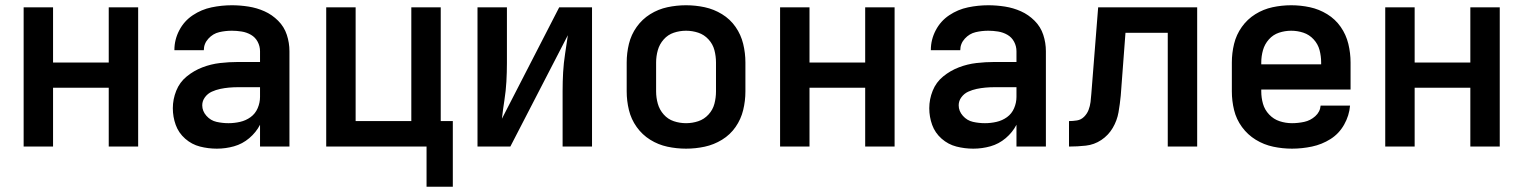

<svg xmlns="http://www.w3.org/2000/svg" viewBox="-20 -558 5800 731"><path d="M70 0H182V-224H394V0H506V-530H394V-320H182V-530H70Z M806 8Q839 8 871 -1Q903 -10 929 -32Q955 -54 970 -83V0H1082V-363Q1082 -395 1072 -425.5Q1062 -456 1039 -479Q1016 -502 987 -515Q958 -528 926 -533Q894 -538 863 -538Q824 -538 785.5 -530Q747 -522 714 -500Q681 -478 662.5 -442.5Q644 -407 644 -368V-367H756Q756 -367 756 -367Q756 -367 756 -367Q756 -392 773.5 -411Q791 -430 814.5 -435.5Q838 -441 863 -441Q881 -441 900 -438Q919 -435 935.5 -425.5Q952 -416 961 -399Q970 -382 970 -363V-322H886Q852 -322 817.5 -318Q783 -314 750.5 -301.5Q718 -289 691 -267Q664 -245 651 -212.5Q638 -180 638 -146Q638 -113 649 -82.5Q660 -52 685 -30Q710 -8 741.5 0Q773 8 805 8ZM850 -89Q827 -89 804.5 -94Q782 -99 766 -117Q750 -135 750 -157Q750 -174 760.5 -188Q771 -202 786.5 -209Q802 -216 818.5 -219.5Q835 -223 852 -224.5Q869 -226 886 -226H970V-189Q970 -167 961 -146Q952 -125 934 -112Q916 -99 894 -94Q872 -89 850 -89Z M1704 153V-97H1658V-530H1546V-97H1334V-530H1222V0H1604V153Z M1798 0H1923L2142 -424Q2137 -389 2131.5 -353.5Q2126 -318 2124 -283Q2122 -248 2122 -212V0H2234V-530H2109L1891 -106Q1895 -142 1900.5 -177Q1906 -212 1908 -247.5Q1910 -283 1910 -318V-530H1798Z M2592 8Q2628 8 2663 0.5Q2698 -7 2729 -26Q2760 -45 2780.5 -74.5Q2801 -104 2809.5 -139Q2818 -174 2818 -210V-320Q2818 -356 2809.5 -391Q2801 -426 2780.5 -455.5Q2760 -485 2729 -504Q2698 -523 2663 -530.5Q2628 -538 2592 -538Q2556 -538 2521 -530.5Q2486 -523 2455.5 -504Q2425 -485 2404 -455.5Q2383 -426 2374.5 -391Q2366 -356 2366 -320V-210Q2366 -174 2374.5 -139Q2383 -104 2404 -74.5Q2425 -45 2455.5 -26Q2486 -7 2521 0.5Q2556 8 2592 8ZM2592 -89Q2568 -89 2545.5 -96.5Q2523 -104 2507 -122Q2491 -140 2484.5 -163Q2478 -186 2478 -210V-320Q2478 -344 2484.5 -367Q2491 -390 2507 -408Q2523 -426 2545.5 -433.5Q2568 -441 2592 -441Q2616 -441 2638.5 -433.5Q2661 -426 2677.5 -408Q2694 -390 2700 -367Q2706 -344 2706 -320V-210Q2706 -186 2700 -163Q2694 -140 2677.5 -122Q2661 -104 2638.5 -96.5Q2616 -89 2592 -89Z M2950 0H3062V-224H3274V0H3386V-530H3274V-320H3062V-530H2950Z M3686 8Q3719 8 3751 -1Q3783 -10 3809 -32Q3835 -54 3850 -83V0H3962V-363Q3962 -395 3952 -425.5Q3942 -456 3919 -479Q3896 -502 3867 -515Q3838 -528 3806 -533Q3774 -538 3743 -538Q3704 -538 3665.5 -530Q3627 -522 3594 -500Q3561 -478 3542.5 -442.5Q3524 -407 3524 -368V-367H3636Q3636 -367 3636 -367Q3636 -367 3636 -367Q3636 -392 3653.5 -411Q3671 -430 3694.5 -435.5Q3718 -441 3743 -441Q3761 -441 3780 -438Q3799 -435 3815.5 -425.5Q3832 -416 3841 -399Q3850 -382 3850 -363V-322H3766Q3732 -322 3697.5 -318Q3663 -314 3630.5 -301.5Q3598 -289 3571 -267Q3544 -245 3531 -212.5Q3518 -180 3518 -146Q3518 -113 3529 -82.5Q3540 -52 3565 -30Q3590 -8 3621.5 0Q3653 8 3685 8ZM3730 -89Q3707 -89 3684.5 -94Q3662 -99 3646 -117Q3630 -135 3630 -157Q3630 -174 3640.5 -188Q3651 -202 3666.5 -209Q3682 -216 3698.5 -219.5Q3715 -223 3732 -224.5Q3749 -226 3766 -226H3850V-189Q3850 -167 3841 -146Q3832 -125 3814 -112Q3796 -99 3774 -94Q3752 -89 3730 -89Z M4050 0Q4082 0 4114 -3.5Q4146 -7 4173 -25Q4200 -43 4216.5 -71Q4233 -99 4238.5 -130.5Q4244 -162 4247 -194L4265 -433H4426V0H4538V-530H4161L4135 -201Q4134 -185 4132 -169.5Q4130 -154 4124.5 -139.5Q4119 -125 4107.5 -113.5Q4096 -102 4080.5 -99.5Q4065 -97 4050 -97Z M4899 8Q4937 8 4975 0Q5013 -8 5045.5 -28.5Q5078 -49 5097.5 -83.5Q5117 -118 5120 -156H5008Q5006 -132 4987.5 -115.5Q4969 -99 4945.5 -94Q4922 -89 4899 -89Q4875 -89 4852 -96.5Q4829 -104 4812 -122Q4795 -140 4788.5 -163Q4782 -186 4782 -210V-217H5122V-320Q5122 -356 5113.5 -391Q5105 -426 5084.5 -455.5Q5064 -485 5033 -504Q5002 -523 4967 -530.5Q4932 -538 4896 -538Q4860 -538 4825 -530.5Q4790 -523 4759.5 -504Q4729 -485 4708 -455.5Q4687 -426 4678.5 -391Q4670 -356 4670 -320V-210Q4670 -174 4678.5 -139Q4687 -104 4708.5 -74.5Q4730 -45 4761 -26Q4792 -7 4827.5 0.5Q4863 8 4899 8ZM5010 -313H4782V-320Q4782 -344 4788.5 -367Q4795 -390 4811 -408Q4827 -426 4849.5 -433.5Q4872 -441 4896 -441Q4920 -441 4942.5 -433.5Q4965 -426 4981.5 -408Q4998 -390 5004 -367Q5010 -344 5010 -320Z M5254 0H5366V-224H5578V0H5690V-530H5578V-320H5366V-530H5254Z"/></svg>

Font: Iosevka Sparkle Semibold
Style: Regular
Weight: 600
Designer: Belleve Invis
Foundry: Belleve Invis
Version: Version 4.5.0; ttfautohint (v1.8.3)